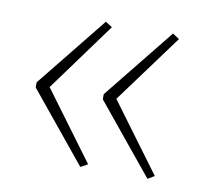

<svg xmlns="http://www.w3.org/2000/svg" viewBox="-52 -518 506 479"><g transform="rotate(10 201.0 -279.0)"><path d="M36 -284V-271L180 -95L198 -105L70 -278L197 -452L180 -463ZM206 -284V-271L350 -95L367 -105L239 -278L367 -452L350 -463Z"/></g></svg>

Font: Noto Sans Hebrew Condensed Thin
Style: Regular
Weight: 100
Width: 3
Designer: Monotype Design Team
Foundry: Monotype Imaging Inc.
Version: Version 2.004